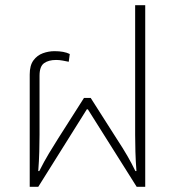

<svg xmlns="http://www.w3.org/2000/svg" viewBox="-20 -723 682 743"><path d="M95 0V-435Q95 -470 109.5 -489.5Q124 -509 146 -517Q168 -525 191 -525Q228 -525 250 -514L246 -484Q236 -486 223 -488.5Q210 -491 197 -491Q168 -491 150.5 -478.5Q133 -466 133 -430V-201Q133 -172 132 -136Q131 -100 128 -61H132Q150 -97 169.5 -129.5Q189 -162 205 -187L305 -344H331L431 -187Q456 -149 473 -119.5Q490 -90 504 -61H508Q505 -100 504 -136Q503 -172 503 -201V-703H542V0H509L320 -300H316L128 0Z"/></svg>

Font: Noto Sans Thai UI ExtLt
Style: Regular
Weight: 200
Designer: Monotype Design Team
Foundry: Monotype Imaging Inc.
Version: Version 2.000;GOOG;noto-source:20170915:90ef993387c0